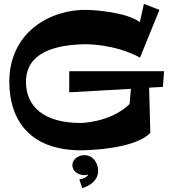

<svg xmlns="http://www.w3.org/2000/svg" viewBox="-20 -762 880 990"><path d="M722 -742 701 -648C624 -705 434 -711 434 -711C244 -717 28 -599 28 -340C28 -151 127 13 398 13C398 13 670 13 755 -77L749 -310L820 -314L826 -395H337V-286L655 -304L648 -225C546 -128 395 -128 395 -128C207 -128 114 -212 114 -340C114 -493 267 -531 418 -534C418 -534 570 -537 702 -465L802 -711ZM404 208C445 196 486 167 486 119C486 78 460 38 415 38C381 38 353 62 353 90C353 118 381 141 415 141C422 141 429 140 435 138C432 145 421 158 389 163Z"/></svg>

Font: Peralta
Style: Regular
Weight: 400
Designer: Astigmatic (AOETI)
Foundry: Astigmatic (AOETI)
Version: Version 1.000